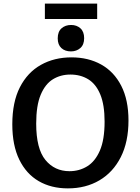

<svg xmlns="http://www.w3.org/2000/svg" viewBox="-20 -1030 776 1061"><path d="M355 11Q263 11 194 -29Q125 -69 86.5 -148Q48 -227 48 -343Q48 -466 90 -548Q132 -630 206 -671.5Q280 -713 375 -713Q468 -713 539 -673.5Q610 -634 650 -556Q690 -478 690 -364Q690 -246 647.5 -162Q605 -78 529.5 -33.5Q454 11 355 11ZM364 -84Q418 -84 462 -111Q506 -138 532 -198Q558 -258 558 -358Q558 -451 534 -508.5Q510 -566 467.5 -592Q425 -618 369 -618Q315 -618 272.5 -592Q230 -566 205 -506.5Q180 -447 180 -347Q180 -208 231 -146Q282 -84 364 -84ZM372 -746Q339 -746 319 -764.5Q299 -783 299 -818Q299 -855 320 -873.5Q341 -892 373 -892Q404 -892 424.5 -873.5Q445 -855 445 -819Q445 -783 424 -764.5Q403 -746 372 -746ZM517 -1010V-925H228V-1010Z"/></svg>

Font: Bitter SemiBold
Style: Regular
Weight: 600
Designer: Sol Matas, and Bitter project Authors
Foundry: Sol Matas
Version: Version 2.001